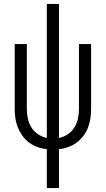

<svg xmlns="http://www.w3.org/2000/svg" viewBox="-20 -755 540 980"><path d="M219 205H281V6Q306 4 329 -4.5Q352 -13 371.5 -27.5Q391 -42 406 -62Q421 -82 429.5 -104.5Q438 -127 441.5 -151.5Q445 -176 445 -200V-530H383V-200Q383 -175 378 -150.5Q373 -126 360 -105Q347 -84 326.5 -70Q306 -56 281 -51V-735H219V-51Q195 -56 174 -70Q153 -84 140 -105Q127 -126 122 -150.5Q117 -175 117 -200V-530H55V-200Q55 -176 58.5 -151.5Q62 -127 71 -104.5Q80 -82 94.5 -62Q109 -42 128.5 -27.5Q148 -13 171.5 -4.5Q195 4 219 6Z"/></svg>

Font: Iosevka SS09 Light
Style: Regular
Weight: 300
Monospace: yes
Designer: Belleve Invis
Foundry: Belleve Invis
Version: Version 5.2.1; ttfautohint (v1.8.3)